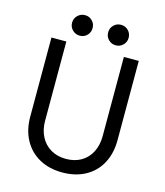

<svg xmlns="http://www.w3.org/2000/svg" viewBox="-129 -991 943 1095"><g transform="rotate(15 342.0 -443.0)"><path d="M84 -252V-719.7H171.9V-252Q171.9 -198.7 193.1 -158Q214.4 -117.2 252.9 -94.7Q291.5 -72.3 341.8 -72.3Q393.6 -72.3 431.9 -94.7Q470.2 -117.2 491 -158Q511.7 -198.7 511.7 -252V-719.7H599.6V-252Q599.6 -173.8 568.1 -115Q536.6 -56.2 478.3 -24.2Q419.9 7.8 341.8 7.8Q264.6 7.8 206.3 -24.4Q147.9 -56.6 116 -115.5Q84 -174.3 84 -252ZM388.7 -832Q388.7 -857.4 406.2 -875Q423.8 -892.6 449.2 -892.6Q474.6 -892.6 492.2 -875Q509.8 -857.4 509.8 -832Q509.8 -806.6 492.2 -789.1Q474.6 -771.5 449.2 -771.5Q423.8 -771.5 406.2 -789.1Q388.7 -806.6 388.7 -832ZM175.8 -832Q175.8 -857.4 193.6 -875Q211.4 -892.6 237.3 -892.6Q262.2 -892.6 279.5 -875Q296.9 -857.4 296.9 -832Q296.9 -806.6 279.5 -789.1Q262.2 -771.5 237.3 -771.5Q211.4 -771.5 193.6 -789.1Q175.8 -806.6 175.8 -832Z"/></g></svg>

Font: Reddit Sans Fudge
Style: Regular
Weight: 400
Designer: Stephen Hutchings
Foundry: Reddit
Version: Version 1.011